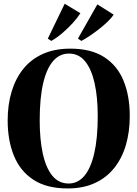

<svg xmlns="http://www.w3.org/2000/svg" viewBox="-20 -1020 753 1052"><path d="M350.5 12.5Q236 12.5 163.2 -35Q90.5 -82.5 56.2 -166.8Q22 -251 22 -360Q22 -446.5 43.8 -518.5Q65.5 -590.5 108.2 -643.2Q151 -696 215.5 -724.8Q280 -753.5 365.5 -753.5Q479.5 -753.5 551.5 -706.8Q623.5 -660 657.2 -577Q691 -494 691 -384.5Q691 -298 669.8 -225.5Q648.5 -153 605.8 -99.5Q563 -46 499.2 -16.8Q435.5 12.5 350.5 12.5ZM356.5 -14.5Q406.5 -14.5 442 -56.2Q477.5 -98 496.5 -180.5Q515.5 -263 515.5 -384.5Q515.5 -486.5 498.5 -563.5Q481.5 -640.5 446.8 -683.5Q412 -726.5 358 -726.5Q307 -726.5 271.2 -685.8Q235.5 -645 216.5 -563.8Q197.5 -482.5 197.5 -360Q197.5 -256.5 214.5 -178.5Q231.5 -100.5 266.5 -57.5Q301.5 -14.5 356.5 -14.5ZM425.5 -796 407 -808.5 513.5 -996 602.5 -940Q591 -921.5 569.5 -901Q548 -880.5 522.5 -860.5Q497 -840.5 471.5 -823.5Q446 -806.5 426.5 -796ZM260.5 -796 242 -808.5 334.5 -999.5 420.5 -947.5Q405 -923 378.8 -894Q352.5 -865 321.8 -838.8Q291 -812.5 261.5 -796Z"/></svg>

Font: Merriweather 144pt
Style: Bold
Weight: 700
Version: Version 2.100